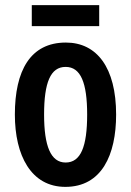

<svg xmlns="http://www.w3.org/2000/svg" viewBox="-20 -719 512 749"><path d="M367 -699H104V-617H367ZM433 -272C433 -455 358 -553 237 -553C98 -553 38 -443 38 -272C38 -113 101 10 235 10C377 10 433 -115 433 -272ZM152 -272C152 -397 177 -458 236 -458C295 -458 320 -396 320 -272C320 -147 295 -85 236 -85C178 -85 152 -149 152 -272Z"/></svg>

Font: Noto Sans Lao Looped ExtraCondensed SemiBold
Style: Regular
Weight: 600
Width: 2
Designer: Mark Frömberg, Ben Mitchell
Foundry: The Fontpad Ltd
Version: Version 1.002